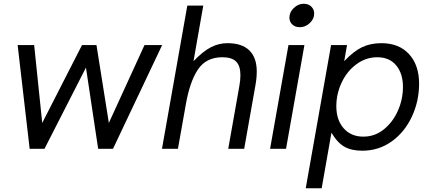

<svg xmlns="http://www.w3.org/2000/svg" viewBox="-20 -793 2297 1023"><path d="M217 0H138L74 -553H162L205 -138L417 -553H494L560 -138L750 -553H844L582 0H503L438 -433Z M843 0 978 -763H1063L1011 -467Q1061 -519 1103 -541Q1145 -563 1192 -563Q1269 -563 1308.5 -524.5Q1348 -486 1348 -412Q1348 -375 1340 -333L1281 0H1196L1255 -333Q1261 -366 1261 -392Q1261 -442 1238 -465Q1215 -488 1165 -488Q1078 -488 1034.5 -422.5Q991 -357 970 -236L928 0Z M1504 0H1419L1517 -553H1602ZM1522 -699Q1522 -728 1545.5 -750.5Q1569 -773 1599 -773Q1623 -773 1638.5 -758Q1654 -743 1654 -721Q1654 -692 1630.5 -670Q1607 -648 1577 -648Q1553 -648 1537.5 -662.5Q1522 -677 1522 -699Z M1609 210 1744 -553H1829L1814 -467Q1864 -520 1909 -541.5Q1954 -563 2012 -563Q2106 -563 2159.5 -504.5Q2213 -446 2213 -347Q2213 -254 2174.5 -171.5Q2136 -89 2067 -39.5Q1998 10 1910 10Q1853 10 1815.5 -11Q1778 -32 1746 -86L1694 210ZM2127 -330Q2127 -401 2091 -444.5Q2055 -488 1990 -488Q1930 -488 1879.5 -451Q1829 -414 1800.5 -353.5Q1772 -293 1772 -227Q1772 -154 1811 -109.5Q1850 -65 1916 -65Q1977 -65 2025 -103.5Q2073 -142 2100 -203Q2127 -264 2127 -330Z"/></svg>

Font: Open Sauce One
Style: Italic
Weight: 400
Italic angle: -10°
Designer: Alfredo Marco Pradil
Foundry: Creative Sauce Fz LLC
Version: Version 1.477